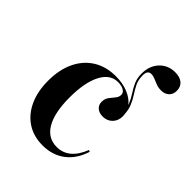

<svg xmlns="http://www.w3.org/2000/svg" viewBox="-184 -724 837 837"><g transform="rotate(45 234.0 -305.5)"><path d="M370.2 -325.8Q370.2 -358.1 360.5 -381.9Q350.8 -405.6 337.9 -425Q325 -444.4 315.3 -465.7Q305.6 -487.1 305.6 -515.3Q305.6 -563.7 333.9 -593.5Q362.1 -623.4 405.6 -623.4Q434.7 -623.4 451.2 -609.7Q467.7 -596 467.7 -571Q467.7 -549.2 454 -536.3Q440.3 -523.4 417.7 -523.4Q400.8 -523.4 387.1 -528.6Q373.4 -533.9 361.3 -539.1Q349.2 -544.4 337.1 -544.4Q314.5 -544.4 314.5 -513.7Q314.5 -486.3 324.2 -466.1Q333.9 -446 346.8 -426.6Q359.7 -407.3 369.4 -383.5Q379 -359.7 379 -325.8ZM221.8 11.3Q166.1 11.3 125.4 -15.3Q84.7 -41.9 62.1 -90.7Q39.5 -139.5 39.5 -205.6Q39.5 -273.4 63.3 -323.4Q87.1 -373.4 131 -400.8Q175 -428.2 234.7 -428.2Q277.4 -428.2 310.1 -414.9Q342.7 -401.6 361.3 -378.6Q379.8 -355.6 379.8 -325.8Q379.8 -298.4 362.5 -280.6Q345.2 -262.9 317.7 -262.9Q296 -262.9 282.7 -274.6Q269.4 -286.3 269.4 -304.8Q269.4 -324.2 279 -337.1Q288.7 -350 298.8 -361.7Q308.9 -373.4 308.9 -387.1Q308.9 -400.8 295.2 -408.9Q281.5 -416.9 259.7 -416.9Q211.3 -416.9 184.3 -364.5Q157.3 -312.1 157.3 -220.2Q157.3 -126.6 186.3 -77Q215.3 -27.4 270.2 -27.4Q307.3 -27.4 334.7 -50.4Q362.1 -73.4 379 -117.7L387.1 -114.5Q367.7 -53.2 325 -21Q282.3 11.3 221.8 11.3Z"/></g></svg>

Font: Playfair 144pt SemiCondensed
Style: Bold
Weight: 700
Width: 4
Designer: Claus Eggers Sørensen
Foundry: Claus Eggers Sørensen
Version: Version 2.203